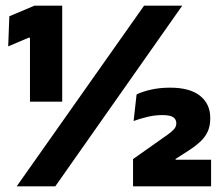

<svg xmlns="http://www.w3.org/2000/svg" viewBox="-20 -659 780 679"><path d="M86 -299.5V-525.5H81L9 -495L13 -601.5L102 -639H200V-299.5ZM39 0 489.5 -639H624.5L175.5 0ZM450.5 0V-96.5L542 -161Q560 -174 573.8 -183.5Q587.5 -193 595.5 -202.2Q603.5 -211.5 603.5 -222.5V-223.5Q603.5 -236.5 593 -244.2Q582.5 -252 553 -252Q527 -252 499.5 -245.2Q472 -238.5 452.5 -231L463 -325Q483 -335 514 -342Q545 -349 581.5 -349Q651.5 -349 687.5 -320.2Q723.5 -291.5 723.5 -242.5V-239Q723.5 -215 715.5 -196Q707.5 -177 690.8 -160.5Q674 -144 647 -126.5L601 -97V-80L545.5 -94H726.5V0Z"/></svg>

Font: Anek Odia Medium ExtraBold
Style: Regular
Weight: 800
Version: Version 1.003